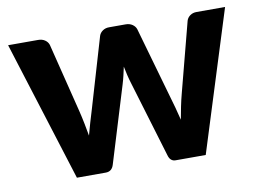

<svg xmlns="http://www.w3.org/2000/svg" viewBox="-62 -606 934 695"><g transform="rotate(-10 405.0 -258.0)"><path d="M803.5 -515.5 641.5 0H530Q521.5 0 514.8 -5.5Q508 -11 504.5 -24L420.5 -303Q415.5 -319 411.8 -334.8Q408 -350.5 405 -366.5Q401.5 -350.5 397.8 -334.2Q394 -318 389 -302L304 -24Q297 0 274 0H168L6 -515.5H116Q131 -515.5 141.2 -508.5Q151.5 -501.5 155 -490.5L218.5 -235.5Q224.5 -211 229 -188Q233.5 -165 237.5 -142.5Q243.5 -165 250.2 -188Q257 -211 264.5 -235.5L340 -491.5Q343.5 -502 353.5 -509Q363.5 -516 377 -516H438Q452.5 -516 462.8 -509Q473 -502 476.5 -491.5L549.5 -235.5Q556.5 -211.5 563 -188.2Q569.5 -165 575 -141.5Q579 -164.5 583.8 -187.8Q588.5 -211 595 -235.5L661.5 -490.5Q665 -501.5 675 -508.5Q685 -515.5 698.5 -515.5Z"/></g></svg>

Font: Lato
Style: Regular
Weight: 800
Designer: Lukasz Dziedzic with Adam Twardoch and Botio Nikoltchev
Foundry: tyPoland Lukasz Dziedzic
Version: Version 2.015; 2015-08-06; http://www.latofonts.com/; ttfaut